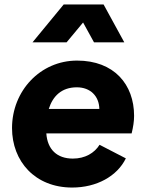

<svg xmlns="http://www.w3.org/2000/svg" viewBox="-20 -830 652 862"><path d="M304 12C414 12 506 -39 545 -119L427 -180C404 -143 362 -118 307 -118C236 -118 193 -159 188 -231H571C578 -260 582 -285 582 -310C582 -451 492 -558 326 -558C161 -558 34 -422 34 -255C34 -106 137 12 304 12ZM126 -640H279L353 -729L402 -640H538L445 -810H266ZM199 -341C217 -398 256 -438 325 -438C386 -438 425 -398 426 -341Z"/></svg>

Font: Mluvka ExtraBold
Style: Italic
Weight: 800
Italic angle: -8°
Designer: Modified by Jiří Krblich, Original typeface by Gumpita Rahayu
Foundry: Gumpita Rahayu & Jiří Krblich
Version: Version 2.000;Glyphs 3.1.1 (3134)